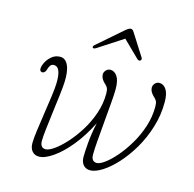

<svg xmlns="http://www.w3.org/2000/svg" viewBox="-99 -762 881 872"><g transform="rotate(15 341.0 -326.5)"><path d="M113.5 -44Q113.5 -64.5 118.8 -103.5Q124 -142.5 130.8 -187.5Q137.5 -232.5 143 -272.2Q148.5 -312 149 -334Q151 -411.5 117 -411.5Q106 -411.5 100.2 -403.5Q94.5 -395.5 92 -385.5Q89 -375.5 85.2 -371.5Q81.5 -367.5 76.5 -366Q72 -364.5 66.8 -367.8Q61.5 -371 61.5 -379.5Q61.5 -393 70.8 -410.8Q80 -428.5 96.5 -441.8Q113 -455 135 -455Q160 -455 172.8 -426.8Q185.5 -398.5 183 -347Q182 -325.5 177.2 -286.2Q172.5 -247 166.8 -202.8Q161 -158.5 156.8 -120.8Q152.5 -83 152.5 -65Q152.5 -32 178.5 -32Q193 -32 217.8 -49.2Q242.5 -66.5 270.2 -97Q298 -127.5 323 -167.5Q348 -207.5 363.8 -253.5Q379.5 -299.5 379.5 -347Q379.5 -364.5 375.5 -372.8Q371.5 -381 363.5 -388Q341.5 -407.5 341.5 -428Q341.5 -438.5 349.8 -447.8Q358 -457 370.5 -457Q389.5 -457 402.5 -437.8Q415.5 -418.5 415.5 -378Q415.5 -355 412 -313Q408.5 -271 404.2 -222.8Q400 -174.5 396.5 -131.8Q393 -89 393 -65Q393 -32 419 -32Q433 -32 456.5 -49.2Q480 -66.5 506.2 -97Q532.5 -127.5 556.2 -167.5Q580 -207.5 595 -253.5Q610 -299.5 610 -347Q610 -364.5 606 -372.8Q602 -381 594 -388Q572 -407.5 572 -428Q572 -438.5 580.2 -447.8Q588.5 -457 601 -457Q620 -457 633 -437.8Q646 -418.5 646 -378Q646 -317 628.2 -259.8Q610.5 -202.5 582 -154Q553.5 -105.5 520 -69Q486.5 -32.5 454.2 -12.2Q422 8 398 8Q378 8 366 -5.8Q354 -19.5 354 -44Q354 -65.5 357.5 -108.8Q361 -152 372.5 -206.5Q340.5 -142 301 -93.5Q261.5 -45 223.2 -18.5Q185 8 157.5 8Q137.5 8 125.5 -5.8Q113.5 -19.5 113.5 -44ZM489.5 -532.5Q483 -529 476 -535L398.5 -611L281.5 -535Q271.5 -529 267 -532.5Q261.5 -537.5 271 -546.5L389.5 -649.5Q403.5 -661 412 -661Q420 -661 427 -649.5L492.5 -546.5Q497.5 -537.5 489.5 -532.5Z"/></g></svg>

Font: Fraunces 9pt S100 Thin
Style: Italic
Weight: 100
Italic angle: -16°
Version: Version 1.000; ttfautohint (v1.8.3)